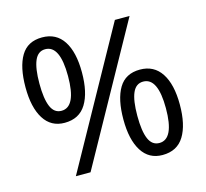

<svg xmlns="http://www.w3.org/2000/svg" viewBox="-105 -844 1042 973"><g transform="rotate(-15 415.5 -357.0)"><path d="M195 -724Q269 -724 307 -665.5Q345 -607 345 -501Q345 -395 308.5 -335.5Q272 -276 195 -276Q124 -276 86.5 -335.5Q49 -395 49 -501Q49 -607 84 -665.5Q119 -724 195 -724ZM652 -714 256 0H179L575 -714ZM195 -662Q157 -662 139.5 -621.5Q122 -581 122 -501Q122 -421 139.5 -380Q157 -339 195 -339Q272 -339 272 -501Q272 -662 195 -662ZM632 -438Q705 -438 743.5 -379.5Q782 -321 782 -215Q782 -109 745.5 -49.5Q709 10 632 10Q561 10 523.5 -49.5Q486 -109 486 -215Q486 -321 521 -379.5Q556 -438 632 -438ZM632 -375Q594 -375 576.5 -335Q559 -295 559 -215Q559 -134 576.5 -93.5Q594 -53 632 -53Q709 -53 709 -215Q709 -375 632 -375Z"/></g></svg>

Font: Noto Sans
Style: Regular
Weight: 400
Designer: Monotype Design Team
Foundry: Monotype Imaging Inc.
Version: Version 2.007